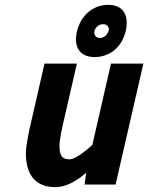

<svg xmlns="http://www.w3.org/2000/svg" viewBox="-20 -763 613 794"><path d="M362 -164C362 -164 299 -104 267 -104C233 -104 226 -125 226 -162C226 -185 238 -240 244 -265L298 -500H164L108 -255C101 -226 87 -162 87 -129C87 -51 118 11 209 11C275 11 336 -49 336 -49L330 0H458L573 -500H439ZM371 -636C376 -652 390 -663 407 -663C421 -663 434 -652 429 -635C424 -619 410 -606 393 -606C376 -606 366 -621 371 -636ZM299 -636C283 -575 306 -527 371 -527C433 -527 484 -567 500 -635C514 -695 493 -743 427 -743C363 -743 314 -697 299 -636Z"/></svg>

Font: RazerF5
Style: Bold Italic
Weight: 700
Foundry: Razer Inc.
Version: Version 2